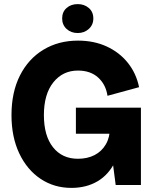

<svg xmlns="http://www.w3.org/2000/svg" viewBox="-20 -902 762 936"><path d="M328 14Q244 14 178 -30Q112 -74 74 -154Q36 -234 36 -341Q36 -452 77 -533.5Q118 -615 191.5 -659.5Q265 -704 360 -704Q438 -704 500 -675.5Q562 -647 603 -596Q644 -545 658 -477L504 -435Q496 -490 458.5 -524Q421 -558 360 -558Q286 -558 240 -500.5Q194 -443 194 -341Q194 -240 238.5 -184Q283 -128 360 -128Q406 -128 441 -146Q476 -164 496 -198.5Q516 -233 516 -280H575Q574 -182 542.5 -116.5Q511 -51 456 -18.5Q401 14 328 14ZM544 0 516 -214V-377H667V0ZM350 -250V-377H604V-250ZM359 -741Q326 -741 304.5 -761Q283 -781 283 -812Q283 -844 304.5 -863Q326 -882 359 -882Q391 -882 413 -863Q435 -844 435 -812Q435 -781 413 -761Q391 -741 359 -741Z"/></svg>

Font: Radio Canada Big
Style: Bold
Weight: 700
Designer: Étienne Aubert Bonn
Foundry: Coppers and Brasses
Version: Version 1.001